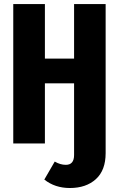

<svg xmlns="http://www.w3.org/2000/svg" viewBox="-20 -713 580 954"><path d="M348.1 -692.9H504.9V47.9Q504.9 133.3 456.3 177.2Q407.7 221.2 327.1 221.2Q252.9 221.2 200.2 179.2L252 89.8Q279.3 106 307.1 106Q348.1 106 348.1 57.1V-298.8H203.1V0H45.9V-692.9H203.1V-421.9H348.1Z"/></svg>

Font: Fira Sans Compressed
Style: Bold
Weight: 700
Width: 1
Designer: Carrois Corporate & Edenspiekermann AG
Foundry: Carrois Corporate GbR & Edenspiekermann AG
Version: Version 4.203;PS 004.203;hotconv 1.0.88;makeotf.lib2.5.64775